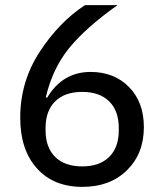

<svg xmlns="http://www.w3.org/2000/svg" viewBox="-20 -718 640 750"><path d="M302 12Q189 12 124 -60.5Q59 -133 59 -258Q59 -399 135 -515.5Q211 -632 312 -698H439Q315 -610 250 -530Q185 -450 159 -338L164 -336Q224 -437 334 -437Q426 -437 484 -378Q542 -319 542 -221Q542 -118 476 -53Q410 12 302 12ZM444 -209V-218Q444 -285 406.5 -322Q369 -359 301 -359Q233 -359 195.5 -322Q158 -285 158 -218V-209Q158 -142 195.5 -105Q233 -68 301 -68Q369 -68 406.5 -105Q444 -142 444 -209Z"/></svg>

Font: IBM Plex Mono Text
Style: Regular
Weight: 450
Designer: Mike Abbink, Paul van der Laan, Pieter van Rosmalen
Foundry: Bold Monday
Version: Version 2.000